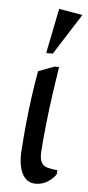

<svg xmlns="http://www.w3.org/2000/svg" viewBox="-51 -718 347 753"><g transform="rotate(5 122.0 -341.5)"><path d="M118.9 4.1Q83.2 4.1 65.7 -29.6Q48.3 -63.2 52.4 -121.4Q55.6 -172.3 60.9 -225.9Q66.2 -279.6 73.5 -333.1Q80.8 -386.6 89.9 -436.4L152.4 -459.9H170.5Q162.1 -405.1 153.9 -347.5Q145.7 -289.9 139.7 -233.6Q133.7 -177.3 129.9 -125.9Q127.9 -95.9 135.5 -81.6Q143.1 -67.4 159.3 -62.7Q175.4 -58 199.4 -56L198 -40Q186.8 -22.6 165.8 -9.3Q144.7 4.1 118.9 4.1ZM115.4 -510.1 151 -687 243.9 -671 141.4 -510.1Z"/></g></svg>

Font: Ancizar Serif Light
Style: Italic
Weight: 300
Italic angle: -4°
Designer: Cesar Puertas, Viviana Monsalve, Julian Moncada, Julian Prieto, Jose Castro, Felipe Aragon, Mariel Hernandez, Sara Alarc
Version: Version 8.100